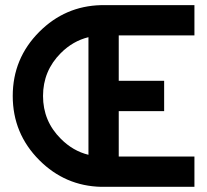

<svg xmlns="http://www.w3.org/2000/svg" viewBox="-20 -723 802 743"><path d="M732.4 -703.1V-585.9H439.5V-410.2H615.2V-293H439.5V-117.2H732.4V0H371.1Q231.9 -3.4 132.3 -103Q29.3 -206.1 29.3 -351.6Q29.3 -497.1 132.3 -600.1Q231.9 -699.7 371.1 -703.1ZM322.3 -124V-579.1Q262.2 -564.5 215.3 -517.6Q146.5 -448.7 146.5 -351.6Q146.5 -254.4 215.3 -186Q262.2 -138.7 322.3 -124Z"/></svg>

Font: Gerhaus
Style: Regular
Weight: 400
Designer: GGBotNet
Foundry: GGBotNet
Version: 1.01